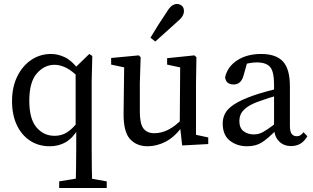

<svg xmlns="http://www.w3.org/2000/svg" viewBox="-20 -718 1558 957"><path d="M275 219V186L385 168H410L512 186V219ZM228 11Q172 11 129.5 -17Q87 -45 63.5 -95.5Q40 -146 40 -214Q40 -284 66 -337Q92 -390 136 -419.5Q180 -449 234 -449Q270 -449 304.5 -432Q339 -415 373 -370H384L375 -330Q336 -368 307 -381.5Q278 -395 252 -395Q201 -395 163.5 -352Q126 -309 126 -216Q126 -125 162 -83Q198 -41 252 -41Q287 -41 314.5 -58.5Q342 -76 372 -115L380 -77H371Q343 -30 308 -9.5Q273 11 228 11ZM357 219Q358 171 359 122Q360 73 360 24V-65L357 -78V-383L425 -449L440 -439L437 -315V24Q437 123 440 219Z M716 11Q660 11 627.5 -25.5Q595 -62 596 -153L599 -396L619 -378L534 -396V-429L672 -442L681 -433L677 -304V-161Q677 -101 695 -77.5Q713 -54 749 -54Q820 -54 887 -124L902 -85H887Q849 -34 805 -11.5Q761 11 716 11ZM888 7 876 -100 878 -382 813 -396V-428L949 -442L959 -433L957 -304V-46L1018 -33V0ZM730 -530Q767 -593 811 -658Q825 -681 837 -689.5Q849 -698 862 -698Q876 -698 886.5 -689Q897 -680 897 -662Q897 -652 891 -640Q885 -628 865 -611Q836 -585 809 -560.5Q782 -536 754 -511Z M1212 11Q1161 11 1125.5 -17Q1090 -45 1090 -103Q1090 -129 1102 -152.5Q1114 -176 1147.5 -198Q1181 -220 1243 -242Q1272 -252 1311.5 -263Q1351 -274 1386 -281V-247Q1355 -241 1319.5 -229.5Q1284 -218 1263 -210Q1224 -195 1204.5 -178.5Q1185 -162 1179 -146.5Q1173 -131 1173 -116Q1173 -80 1194 -64Q1215 -48 1246 -48Q1262 -48 1276 -53Q1290 -58 1311.5 -72.5Q1333 -87 1370 -115L1382 -68H1355Q1315 -27 1285 -8Q1255 11 1212 11ZM1431 10Q1393 10 1369.5 -15Q1346 -40 1346 -83V-295Q1346 -362 1326 -384.5Q1306 -407 1260 -407Q1244 -407 1223.5 -403.5Q1203 -400 1177 -391L1216 -420L1194 -342Q1182 -297 1145 -297Q1106 -297 1102 -333Q1114 -386 1162.5 -417.5Q1211 -449 1282 -449Q1355 -449 1390 -412Q1425 -375 1425 -287V-92Q1425 -62 1434 -50.5Q1443 -39 1459 -39Q1470 -39 1478 -44.5Q1486 -50 1493 -59L1512 -39Q1496 -12 1476 -1Q1456 10 1431 10Z"/></svg>

Font: Lisu Bosa Light
Style: Regular
Weight: 300
Designer: David Morse, Annie Olsen, Victor Gaultney, Frank Grießhammer (Latin)
Foundry: SIL International
Version: Version 2.000